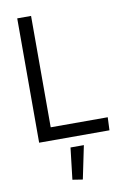

<svg xmlns="http://www.w3.org/2000/svg" viewBox="-107 -825 799 1154"><g transform="rotate(-10 292.0 -248.0)"><path d="M82 0V-758.8H166.5V-79.1H514.6L511.2 0ZM344.2 61 302.2 263.7 240.2 253.9 262.7 61Z"/></g></svg>

Font: Duru Sans
Style: Regular
Weight: 400
Designer: Onur Yazõcõgil
Foundry: Onur Yazõcõgil
Version: Version 1.002